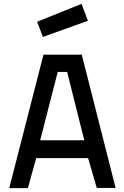

<svg xmlns="http://www.w3.org/2000/svg" viewBox="-20 -978 644 998"><path d="M28 0 206 -694H405L581 -1H483L438 -156H168L125 0ZM280 -604 189 -249H418L329 -604ZM173 -865 404 -958 437 -870 203 -786Z"/></svg>

Font: TypoPRO Titillium Text
Style: 600 wt
Weight: 600
Designer: Accademia di Belle Arti di Urbino and others
Foundry: Accademia di Belle Arti di Urbino and others.
Version: Version 25.000